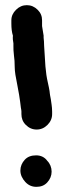

<svg xmlns="http://www.w3.org/2000/svg" viewBox="-20 -703 245 744"><path d="M76 -84C65 -72 59 -58 59 -42C59 -26 66 -11 78 2C90 15 104 21 121 21C138 21 152 16 163 4C174 -8 180 -22 180 -38C180 -54 174 -69 163 -80C153 -94 138 -101 120 -101C102 -101 87 -96 76 -84ZM143 -602V-624C143 -640 138 -653 126 -665C114 -677 100 -683 84 -683C68 -683 54 -677 42 -665C30 -653 24 -640 24 -624V-612C24 -593 26 -577 30 -565V-564C29 -555 30 -545 32 -535V-526C32 -515 32 -503 34 -489C36 -475 37 -460 37 -443C37 -426 41 -403 47 -374C53 -345 56 -323 58 -309C59 -298 60 -290 61 -285C62 -280 63 -275 63 -271V-261C63 -245 68 -231 80 -219C92 -207 106 -201 122 -201C138 -201 152 -207 164 -219C176 -231 182 -245 182 -261V-271C182 -281 181 -289 180 -297C179 -305 178 -312 177 -318C176 -324 175 -330 174 -334C173 -338 173 -344 172 -350C171 -356 169 -368 165 -385C161 -402 158 -422 156 -446L151 -525C151 -538 150 -548 149 -557V-565C149 -566 147 -578 143 -602Z"/></svg>

Font: AppleStorm
Style: Xbd
Weight: 800
Foundry: Cannot Into Space Fonts
Version: Version 1.01